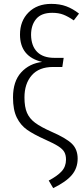

<svg xmlns="http://www.w3.org/2000/svg" viewBox="-20 -763 427 989"><path d="M387 -693 360 -658Q331 -678 306.5 -687.5Q282 -697 249 -697Q193 -697 166.5 -665.5Q140 -634 140 -583Q141 -526 171.5 -495.5Q202 -465 260 -465H308L301 -418H253Q181 -418 143.5 -375Q106 -332 106 -261Q106 -212 119 -182Q132 -152 161 -130.5Q190 -109 244 -85Q320 -52 350 -23Q380 6 380 54Q380 103 350 138.5Q320 174 254 206L231 167Q275 144 297.5 119.5Q320 95 320 59Q320 36 311.5 20.5Q303 5 280.5 -9.5Q258 -24 213 -44Q153 -71 119.5 -94.5Q86 -118 66.5 -157.5Q47 -197 47 -261Q47 -344 89 -390Q131 -436 197 -444Q83 -471 83 -585Q83 -655 127 -699Q171 -743 244 -743Q288 -743 321.5 -730.5Q355 -718 387 -693Z"/></svg>

Font: Fira Sans Condensed Light
Style: Regular
Weight: 300
Width: 3
Designer: bBox Type GmbH & Carrois Corporate GbR & Edenspiekermann AG
Foundry: bBox Type GmbH & Carrois Corporate GbR & Edenspiekermann AG
Version: Version 4.301